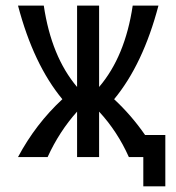

<svg xmlns="http://www.w3.org/2000/svg" viewBox="-20 -557 626 681"><path d="M43.9 0Q106.4 -117.2 201.2 -205.1Q98.6 -329.1 43.9 -537.1H135.3Q162.1 -356.4 253.4 -248.5V-537.1H331.5V-248.5Q423.8 -356.4 450.7 -537.1H542Q487.3 -329.1 384.8 -205.1Q446.3 -147.9 494.6 -78.1H566.4V104H488.3V0H437Q396.5 -90.8 331.5 -161.1V0H253.4V-161.1Q190.4 -90.8 148.9 0Z"/></svg>

Font: Consola Mono
Style: Book
Weight: 400
Monospace: yes
Designer: Wojciech Kalinowski "wmk69" (wmk69@o2.pl)
Foundry: Wojciech Kalinowski "wmk69" (wmk69@o2.pl)
Version: Version 2.1.0